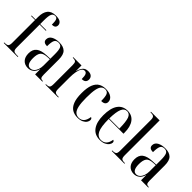

<svg xmlns="http://www.w3.org/2000/svg" viewBox="114 -1695 2630 2630"><g transform="rotate(45 1429.0 -380.5)"><path d="M22 0V-10H40Q72 -10 87.5 -24Q103 -38 103 -85V-526H26V-536H103V-585Q103 -675 141.5 -723Q180 -771 263 -771Q326 -771 352.5 -750.5Q379 -730 379 -699Q379 -643 311 -643Q311 -706 301 -733.5Q291 -761 259 -761Q222 -761 207 -727.5Q192 -694 192 -611V-536H312V-526H192V-86Q192 -38 207 -24Q222 -10 255 -10H294V0Z M497 10Q436 10 399 -29Q362 -68 362 -140Q362 -218 410 -255Q458 -292 556 -296L626 -299V-389Q626 -469 610.5 -502Q595 -535 550 -535Q506 -535 489.5 -502Q473 -469 473 -388Q397 -388 397 -445Q397 -494 442.5 -519.5Q488 -545 557 -545Q635 -545 675.5 -506Q716 -467 716 -372V-83Q716 -38 727 -24Q738 -10 768 -10H771V0H630V-99H628Q613 -44 578.5 -17Q544 10 497 10ZM523 -10Q553 -10 576.5 -31Q600 -52 613 -88Q626 -124 626 -168V-289L575 -286Q504 -282 478 -247Q452 -212 452 -137Q452 -10 523 -10Z M830 0V-10H834Q876 -10 890 -24Q904 -38 904 -83V-454Q904 -498 890.5 -512Q877 -526 836 -526H833V-536H993V-428H995Q1007 -477 1033.5 -511.5Q1060 -546 1116 -546Q1158 -546 1180.5 -526Q1203 -506 1203 -472Q1203 -441 1184.5 -423.5Q1166 -406 1127 -406Q1127 -468 1114.5 -492Q1102 -516 1077 -516Q1048 -516 1029.5 -488Q1011 -460 1002.5 -412Q994 -364 994 -302V-84Q994 -39 1008 -24.5Q1022 -10 1066 -10H1078V0Z M1457 10Q1399 10 1355 -16Q1311 -42 1286 -103Q1261 -164 1261 -269Q1261 -374 1286 -434.5Q1311 -495 1355 -520Q1399 -545 1456 -545Q1526 -545 1566.5 -516Q1607 -487 1607 -442Q1607 -414 1588.5 -398Q1570 -382 1528 -382Q1528 -467 1512.5 -501Q1497 -535 1454 -535Q1422 -535 1398.5 -512.5Q1375 -490 1363 -432.5Q1351 -375 1351 -269Q1351 -169 1364 -110.5Q1377 -52 1404 -26.5Q1431 -1 1473 -1Q1518 -1 1546.5 -31.5Q1575 -62 1585 -128Q1609 -121 1609 -92Q1609 -70 1593.5 -46.5Q1578 -23 1544.5 -6.5Q1511 10 1457 10Z M1890 10Q1791 10 1738.5 -62Q1686 -134 1686 -263Q1686 -404 1736.5 -474.5Q1787 -545 1879 -545Q1965 -545 2013 -481.5Q2061 -418 2061 -301V-281H1775Q1775 -129 1806.5 -65Q1838 -1 1904 -1Q1951 -1 1981 -31Q2011 -61 2020 -123Q2044 -117 2044 -91Q2044 -70 2027 -46.5Q2010 -23 1976 -6.5Q1942 10 1890 10ZM1971 -291Q1970 -421 1949.5 -478Q1929 -535 1879 -535Q1827 -535 1802.5 -478.5Q1778 -422 1775 -291Z M2114 0V-10H2122Q2163 -10 2178 -24Q2193 -38 2193 -84V-678Q2193 -724 2176.5 -737Q2160 -750 2126 -750H2114V-760H2282V-86Q2282 -39 2296 -24.5Q2310 -10 2352 -10H2361V0Z M2549 10Q2488 10 2451 -29Q2414 -68 2414 -140Q2414 -218 2462 -255Q2510 -292 2608 -296L2678 -299V-389Q2678 -469 2662.5 -502Q2647 -535 2602 -535Q2558 -535 2541.5 -502Q2525 -469 2525 -388Q2449 -388 2449 -445Q2449 -494 2494.5 -519.5Q2540 -545 2609 -545Q2687 -545 2727.5 -506Q2768 -467 2768 -372V-83Q2768 -38 2779 -24Q2790 -10 2820 -10H2823V0H2682V-99H2680Q2665 -44 2630.5 -17Q2596 10 2549 10ZM2575 -10Q2605 -10 2628.5 -31Q2652 -52 2665 -88Q2678 -124 2678 -168V-289L2627 -286Q2556 -282 2530 -247Q2504 -212 2504 -137Q2504 -10 2575 -10Z"/></g></svg>

Font: Noto Serif Display Condensed
Style: Regular
Weight: 400
Width: 3
Designer: Monotype Design Team
Foundry: Monotype Imaging Inc.
Version: Version 2.009